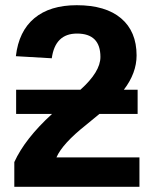

<svg xmlns="http://www.w3.org/2000/svg" viewBox="-20 -718 596 738"><path d="M42 -280V-373H289Q366 -442 366 -499Q366 -589 276 -589Q192 -589 179 -494L41 -502Q52 -598 112 -648Q172 -698 275 -698Q386 -698 445.5 -647.5Q505 -597 505 -505Q505 -437 456 -373H509V-280H362L311 -238Q220 -166 197 -113H516V0H35V-95Q76 -185 180 -280Z"/></svg>

Font: Libra Sans
Style: Bold
Weight: 700
Foundry: Context Ltd
Version: Version 1.000